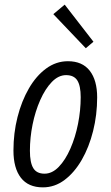

<svg xmlns="http://www.w3.org/2000/svg" viewBox="-20 -798 477 828"><path d="M165 10Q102 10 70 -31.5Q38 -73 38 -149Q38 -224 55.5 -293Q73 -362 104.5 -416.5Q136 -471 179 -502.5Q222 -534 273 -534Q335 -534 367 -493Q399 -452 399 -378Q399 -303 381.5 -233Q364 -163 332.5 -108.5Q301 -54 258.5 -22Q216 10 165 10ZM172 -49Q205 -49 233.5 -78.5Q262 -108 283.5 -157Q305 -206 316.5 -264Q328 -322 328 -379Q328 -428 313.5 -451Q299 -474 265 -474Q232 -474 203.5 -444.5Q175 -415 153.5 -366.5Q132 -318 120.5 -261Q109 -204 109 -148Q109 -97 123.5 -73Q138 -49 172 -49ZM350 -590 210 -737 259 -778 383 -618Z"/></svg>

Font: Ubuntu Sans Condensed
Style: Italic
Weight: 400
Width: 3
Italic angle: -13.5°
Designer: Dalton Maag Ltd
Foundry: Dalton Maag Ltd
Version: Version 1.006; ttfautohint (v1.8.4.7-5d5b)